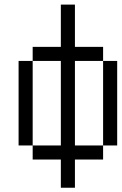

<svg xmlns="http://www.w3.org/2000/svg" viewBox="-20 -708 540 852"><path d="M250 0Q250 0 250 125H312.5Q312.5 125 312.5 0H437.5V-62.5H312.5Q312.5 -62.5 312.5 -437.5H437.5Q437.5 -437.5 437.5 -62.5H500Q500 -62.5 500 -437.5H437.5V-500H312.5V-687.5H250V-500H125V-437.5H62.5Q62.5 -437.5 62.5 -62.5H125V0ZM125 -62.5Q125 -62.5 125 -437.5H250Q250 -437.5 250 -62.5Z"/></svg>

Font: Unifont
Style: Regular
Weight: 500
Version: Version 13.0.05